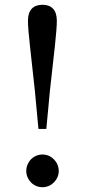

<svg xmlns="http://www.w3.org/2000/svg" viewBox="-20 -770 355 804"><path d="M158 14C196 14 226 -18 226 -54C226 -91 196 -123 158 -123C119 -123 90 -91 90 -54C90 -18 119 14 158 14ZM158 -750C120 -750 97 -729 97 -683C97 -639 110 -542 126 -390L141 -230H174L189 -390C206 -542 218 -639 218 -683C218 -729 195 -750 158 -750Z"/></svg>

Font: Source Han Serif JP Medium
Style: Regular
Weight: 500
Designer: Ryoko NISHIZUKA 西塚涼子 (kana & ideographs); Frank Grießhammer (Latin, Greek & Cyrillic); Wenlong ZHANG 张文龙 (bopomofo); San
Foundry: Adobe Systems Incorporated
Version: Version 1.001;PS 1.001;hotconv 16.6.54;makeotf.lib2.5.65590